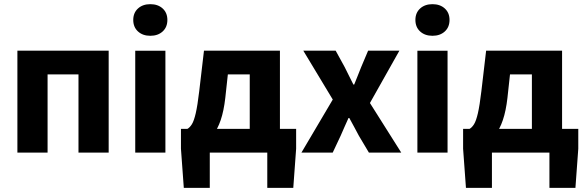

<svg xmlns="http://www.w3.org/2000/svg" viewBox="-20 -743 2848 935"><path d="M64.7 0V-496.1H509.2V0H362.2V-380.8H211.7V0Z M638.6 0V-496H785.5V0ZM712 -568.7Q675.1 -568.7 652 -589.8Q628.9 -610.9 628.9 -645.9Q628.9 -680.7 652 -701.7Q675.1 -722.7 712 -722.7Q749.1 -722.7 772.1 -701.7Q795.1 -680.7 795.1 -645.9Q795.1 -610.9 772.1 -589.8Q749.1 -568.7 712 -568.7Z M1001.6 0V172H875.1L861.2 -18.6V-115.3H1422.1V-18.6L1408.2 172H1281.6V0ZM1196.2 -43V-380.8H1089.6L1077.1 -265.8Q1069.9 -203 1054.9 -158.6Q1039.9 -114.2 1017.3 -86.1Q994.8 -58 966.2 -44.4Q937.5 -30.8 904 -29.8L892.4 -115.3Q904.1 -121.7 914.3 -137.8Q924.5 -153.9 933.2 -191.4Q941.9 -228.9 950.2 -299.1L973.3 -496.1H1343.2V-43Z M1448 0 1600.5 -258.2 1457.1 -496.1H1614.7L1658.7 -415.9Q1669.1 -395.3 1679.7 -373.7Q1690.3 -352.1 1700.9 -331.3H1704.9Q1713.1 -352.1 1721.9 -373.7Q1730.7 -395.3 1738.7 -415.9L1772.6 -496.1H1924.9L1781.5 -241.4L1933.9 0H1776.4L1727.6 -82Q1716.2 -103.3 1704.5 -125.3Q1692.8 -147.3 1681.1 -168.3H1677.1Q1667.9 -147.3 1658 -125.7Q1648.1 -104.1 1638.9 -82L1600.3 0Z M2012.6 0V-496H2159.5V0ZM2086 -568.7Q2049.1 -568.7 2026 -589.8Q2002.9 -610.9 2002.9 -645.9Q2002.9 -680.7 2026 -701.7Q2049.1 -722.7 2086 -722.7Q2123.1 -722.7 2146.1 -701.7Q2169.1 -680.7 2169.1 -645.9Q2169.1 -610.9 2146.1 -589.8Q2123.1 -568.7 2086 -568.7Z M2375.6 0V172H2249.1L2235.2 -18.6V-115.3H2796.1V-18.6L2782.2 172H2655.6V0ZM2570.2 -43V-380.8H2463.6L2451.1 -265.8Q2443.9 -203 2428.9 -158.6Q2413.9 -114.2 2391.3 -86.1Q2368.8 -58 2340.2 -44.4Q2311.5 -30.8 2278 -29.8L2266.4 -115.3Q2278.1 -121.7 2288.3 -137.8Q2298.5 -153.9 2307.2 -191.4Q2315.9 -228.9 2324.2 -299.1L2347.3 -496.1H2717.2V-43Z"/></svg>

Font: Source Sans 3
Style: Regular
Weight: 200
Designer: Paul D. Hunt
Foundry: Adobe
Version: Version 3.046;hotconv 1.0.118;makeotfexe 2.5.65603